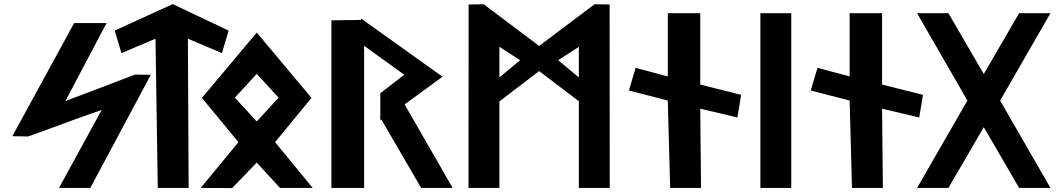

<svg xmlns="http://www.w3.org/2000/svg" viewBox="-20 -925 5235 945"><path d="M40.7 -254.6 118.2 -253.4 119.6 -253.9C245.2 -297.8 359.3 -343 480.4 -383.9L270.4 0H424.4L722.3 -556.8L644.8 -558L643.4 -557.5C526.8 -513.6 412.2 -468.3 301.9 -427.5L504.3 -811.4H344.9Z M904.7 -734.5 1072.3 -663.5 1105.5 -774.4 830.1 -904.8 544.5 -774.5 577.8 -663.5 745.3 -734.5 756.5 0H908.5Z M1351.4 -444.4 1243.7 -327.2 1136 -444.4 1243.7 -561.5ZM973.8 -443.2 1153.5 -225.3 967.8 -0.1 1122.8 0.7 1243.5 -124.8 1358.3 0H1519.2L1333.9 -225.3L1513.2 -443.2L1243.7 -764.6Z M1971.4 -411.1 2158 -547.5 1772.1 -823.2V-827.1L1767.1 -827L1757.1 -834.6L1757.1 -826.9L1611.1 -824.9V0H1772.1V-699.6L1969.6 -557.3L1851.9 -466.1V-351.2L1849.6 -349.6L1851.9 -345.6V-332.4L1857.3 -336.3L2052.7 0H2207.9Z M2980.5 -902.9 2906.3 -904 2633.5 -698.9 2360.7 -904 2286.5 -902.9 2286 0H2438L2438 -425.9L2633.6 -575.1L2829 -426.9L2829 0H2981ZM2727.3 -628.7 2829 -694.6V-543.9ZM2438 -543.9V-694.6L2539.8 -628.8Z M3609.4 -346.8 3627.8 -458.2 3426.5 -508.8V-860H3266.8V-548.9L3108.6 -591L3075.2 -479.6L3266.8 -430.1L3278.4 0H3430.4L3426.5 -390Z M3874.5 0V-860H3722.5V0Z M4504.4 -346.8 4522.8 -458.2 4321.5 -508.8V-860H4161.8V-548.9L4003.6 -591L3970.2 -479.6L4161.8 -430.1L4173.4 0H4325.4L4321.5 -390Z M4902.6 -430 5150.2 -860H4996L4822 -560.9L4648 -860H4493.8L4741.4 -430L4493.8 0H4648L4822 -299.1L4996 0H5150.2Z"/></svg>

Font: Stormning
Style: Bold
Weight: 400
Designer: Robert Jablonski, Mew Too
Foundry: Cannot Into Space Fonts
Version: Version 0.90